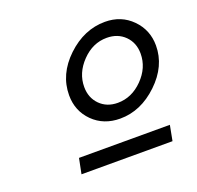

<svg xmlns="http://www.w3.org/2000/svg" viewBox="-85 -835 620 605"><g transform="rotate(-20 225.0 -532.0)"><path d="M139.2 -565.9Q139.2 -636.2 196.5 -690.7Q253.9 -745.1 324.2 -745.1Q378.4 -745.1 414.3 -708.7Q450.2 -672.4 450.2 -620.1Q450.2 -551.3 392.8 -496.6Q335.4 -441.9 266.1 -441.9Q210.9 -441.9 175 -477.5Q139.2 -513.2 139.2 -565.9ZM275.9 -491.2Q322.8 -491.2 359.4 -528.3Q396 -565.4 396 -612.8Q396 -648.9 372.6 -672.4Q349.1 -695.8 312 -695.8Q265.1 -695.8 229 -658.4Q192.9 -621.1 192.9 -574.2Q192.9 -538.1 216.1 -514.6Q239.3 -491.2 275.9 -491.2ZM90.8 -318.8 101.1 -370.1H405.8L396 -318.8Z"/></g></svg>

Font: Involve
Style: Italic
Weight: 400
Italic angle: -10.5°
Designer: Stefan Peev
Foundry: Context Ltd.
Version: Version 1.001